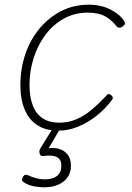

<svg xmlns="http://www.w3.org/2000/svg" viewBox="-20 -539 563 820"><path d="M229 19Q176 19 140 -4Q104 -27 85.5 -71Q67 -115 67 -175Q67 -246 88.5 -308.5Q110 -371 150 -418.5Q190 -466 243 -492.5Q296 -519 359 -519Q412 -519 453.5 -497.5Q495 -476 512 -446Q514 -442 513.5 -437.5Q513 -433 503 -425Q495 -420 488.5 -421Q482 -422 479 -425Q460 -451 431.5 -468Q403 -485 354 -485Q299 -485 253.5 -460Q208 -435 175 -391.5Q142 -348 124 -292Q106 -236 106 -176Q106 -125 120 -88.5Q134 -52 162.5 -33.5Q191 -15 233 -15Q272 -15 306 -29.5Q340 -44 371.5 -70.5Q403 -97 435 -131Q440 -138 446 -137Q452 -136 455 -132Q461 -128 461.5 -122Q462 -116 457 -111Q428 -72 390.5 -43Q353 -14 312 2.5Q271 19 229 19ZM166 261Q149 261 124.5 256.5Q100 252 81 239Q73 234 74 228Q75 222 79 215Q84 208 89 207.5Q94 207 101 210Q116 217 134 222Q152 227 171 227Q206 227 224 212Q242 197 242 169Q242 143 224 132.5Q206 122 166 127Q159 128 155.5 126Q152 124 150 119Q148 112 148 107Q148 102 154 92L211 0H243L179 109L170 97Q206 89 231 96.5Q256 104 269.5 122Q283 140 283 169Q283 197 269 217.5Q255 238 229.5 249.5Q204 261 166 261Z"/></svg>

Font: Playwrite AU QLD Thin
Style: Regular
Weight: 250
Designer: Veronika Burian, José Scaglione
Foundry: TypeTogether
Version: Version 1.002